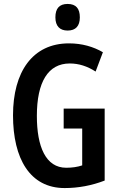

<svg xmlns="http://www.w3.org/2000/svg" viewBox="-20 -944 603 974"><path d="M323 -924C281 -924 261 -901 261 -856C261 -812 283 -789 323 -789C364 -789 385 -812 385 -856C385 -900 366 -924 323 -924ZM303 -393V-292H397V-105C373 -97 346 -93 316 -93C212 -93 167 -200 167 -356C167 -528 224 -622 334 -622C380 -622 423 -608 465 -581L502 -679C454 -707 396 -724 330 -724C144 -724 46 -578 46 -359C46 -139 132 10 308 10C378 10 446 -3 511 -28V-393Z"/></svg>

Font: Noto Sans Arabic UI XCn SmBd
Style: Regular
Weight: 600
Width: 2
Designer: Monotype Design Team, Nadine Chahine and Nizar Qandah
Foundry: Monotype Imaging Inc.
Version: Version 2.010